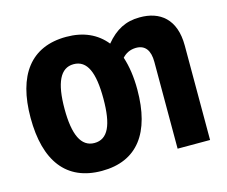

<svg xmlns="http://www.w3.org/2000/svg" viewBox="-103 -866 1201 1017"><g transform="rotate(-15 498.0 -357.5)"><path d="M629 -358C629 -427 620 -488 603 -539C622 -560 646 -572 677 -573C730 -574 754 -538 754 -476V0H932V-518C932 -664 850 -725 739 -724C663 -724 606 -694 553 -630C503 -692 431 -725 337 -725C142 -725 44 -592 44 -359C44 -123 142 10 337 10C532 10 629 -122 629 -358ZM230 -358C230 -501 264 -575 337 -575C412 -575 443 -501 443 -358C443 -214 411 -143 337 -143C264 -143 230 -217 230 -358Z"/></g></svg>

Font: Noto Sans Condensed Black
Style: Regular
Weight: 900
Width: 3
Designer: Monotype Design Team
Foundry: Monotype Imaging Inc.
Version: Version 2.013